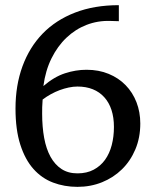

<svg xmlns="http://www.w3.org/2000/svg" viewBox="-20 -707 603 743"><path d="M420.9 -215.8Q420.9 -252.4 411.4 -281.5Q401.9 -310.5 383.5 -330.8Q365.2 -351.1 339.1 -361.6Q313 -372.1 279.8 -372.1Q263.7 -372.1 246.1 -368.4Q228.5 -364.7 210.9 -358.2Q193.4 -351.6 176.5 -342.3Q159.7 -333 145 -321.8Q143.6 -306.2 143.3 -292.2Q143.1 -278.3 143.1 -267.1Q143.1 -215.8 150.9 -173.3Q158.7 -130.9 175.5 -100.3Q192.4 -69.8 218 -53Q243.7 -36.1 279.8 -36.1Q315.9 -36.1 342.5 -50.3Q369.1 -64.5 386.5 -88.6Q403.8 -112.8 412.4 -145.5Q420.9 -178.2 420.9 -215.8ZM522.9 -229Q522.9 -174.3 503.9 -129.2Q484.9 -84 451.9 -51.8Q418.9 -19.5 374.8 -1.7Q330.6 16.1 279.8 16.1Q229 16.1 185.3 -0.5Q141.6 -17.1 109.4 -53.2Q77.1 -89.4 58.6 -147.2Q40 -205.1 40 -287.1Q40 -376.5 66.9 -450.2Q93.8 -523.9 144.8 -576.7Q195.8 -629.4 270.3 -658.2Q344.7 -687 439.9 -687V-625L405.8 -626Q357.9 -627.4 314.7 -610.6Q271.5 -593.8 237.1 -561Q202.6 -528.3 179.2 -481Q155.8 -433.6 147.9 -374Q189.5 -409.7 231.2 -423.3Q272.9 -437 314.9 -437Q362.3 -437 400.6 -421.1Q439 -405.3 466.1 -377.4Q493.2 -349.6 508.1 -311.5Q522.9 -273.4 522.9 -229Z"/></svg>

Font: Charis SIL Eur
Style: Regular
Weight: 400
Foundry: SIL International
Version: Version 5.000